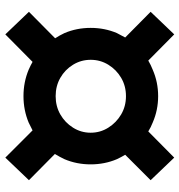

<svg xmlns="http://www.w3.org/2000/svg" viewBox="4 -688 691 740"><g transform="rotate(90 350.0 -317.5)"><path d="M112 8 25 -83 127 -184Q116 -201 107 -220Q87 -267 87 -321Q87 -375 107 -422Q115 -438 124 -454L25 -552L112 -643L213 -543Q230 -553 248 -560Q296 -581 350 -581Q404 -581 452 -560Q470 -553 486 -543L587 -643L674 -552L576 -454Q585 -439 593 -422Q613 -375 613 -321Q613 -267 593 -220Q584 -201 573 -183L674 -83L587 8L482 -97Q467 -89 452 -82Q404 -62 350 -62Q296 -62 248 -82Q232 -89 218 -97ZM350 -186Q389 -186 420.5 -204Q452 -222 471.5 -253Q491 -284 491 -321Q491 -358 471.5 -389Q452 -420 420.5 -438.5Q389 -457 350 -457Q311 -457 279.5 -438.5Q248 -420 229 -389Q210 -358 210 -321Q210 -284 229 -253Q248 -222 279.5 -204Q311 -186 350 -186Z"/></g></svg>

Font: Montserrat Z
Style: Bold
Weight: 700
Designer: Julieta Ulanovsky
Foundry: Julieta Ulanovsky
Version: Version 8.000